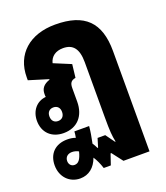

<svg xmlns="http://www.w3.org/2000/svg" viewBox="-138 -620 813 942"><g transform="rotate(-20 268.5 -149.0)"><path d="M119 227C164 227 197 200 214 153C226 171 236 193 244 218H281L300 162H304L347 218H483V-306C483 -456 413 -525 260 -525C126 -525 41 -449 41 -329V-314L142 -283V-280C109 -269 95 -250 95 -223V-217C95 -214 95 -211 96 -207C48 -203 15 -164 15 -111C15 -50 56 -10 119 -10C189 -10 233 -57 233 -133V-203C233 -229 241 -241 265 -245L273 -314L184 -351C192 -384 218 -403 257 -403C309 -403 334 -371 334 -302V-15C334 60 336 82 343 116H340L306 69H266L252 115H249C244 105 239 95 233 87C240 55 245 24 247 0H170C170 9 168 20 166 32C153 27 138 25 123 25C61 25 22 63 22 124C22 184 63 227 119 227ZM113 -75C93 -75 80 -88 80 -111C80 -133 93 -146 113 -146C133 -146 146 -133 146 -111C146 -88 133 -75 113 -75ZM87 125C87 104 102 91 124 91C135 91 147 94 158 100C148 140 135 155 115 155C99 155 87 143 87 125Z"/></g></svg>

Font: Noto Sans Thai Looped UI Narrow ExtraBold
Style: Regular
Weight: 800
Width: 4
Designer: Cadson Demak Team
Foundry: Cadson Demak Co., Ltd.
Version: Version 1.000